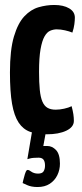

<svg xmlns="http://www.w3.org/2000/svg" viewBox="-20 -530 331 772"><path d="M168 10Q129 10 101 0Q73 -10 55 -37Q37 -64 28.5 -112.5Q20 -161 20 -239Q20 -329 36 -383Q52 -437 78 -464.5Q104 -492 135.5 -501Q167 -510 198 -510Q235 -510 258 -496.5Q281 -483 281 -459Q281 -448 279 -432.5Q277 -417 271 -399Q259 -404 241.5 -408Q224 -412 208 -412Q195 -412 182 -406.5Q169 -401 159 -383.5Q149 -366 143 -332Q137 -298 137 -241Q137 -198 140 -168.5Q143 -139 150.5 -121.5Q158 -104 171 -96.5Q184 -89 204 -89Q220 -89 238 -93Q256 -97 268 -103Q273 -84 275 -70.5Q277 -57 277 -44Q277 -19 246.5 -4.5Q216 10 168 10ZM131 222Q106 222 88.5 214Q71 206 71 206Q71 206 73.5 194.5Q76 183 80 170.5Q84 158 87 155Q92 150 104 159Q116 168 133 168Q150 168 155.5 158.5Q161 149 161 136Q161 120 155 112Q149 104 135 104Q112 104 101 107Q90 110 90 110L109 -2H165L154 58Q154 58 152.5 57.5Q151 57 170 57Q190 57 205.5 73.5Q221 90 221 128Q221 153 210.5 174.5Q200 196 180 209Q160 222 131 222Z"/></svg>

Font: Yanone Kaffeesatz
Style: Bold
Weight: 700
Designer: Yanone (Cyrillic: Daniel Pouzeot, Huerta Tipografica, and Cyreal)
Foundry: Yanone
Version: Version 2.003